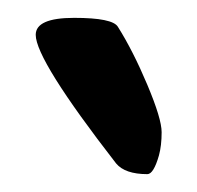

<svg xmlns="http://www.w3.org/2000/svg" viewBox="-20 -826 221 215"><path d="M158 -652Q152 -631 145 -631Q120 -631 110 -643Q20 -759 20 -787Q20 -806 63 -806Q106 -806 112 -796Q129 -769 145 -731Q161 -693 161 -678Q161 -663 158 -652Z"/></svg>

Font: Pirata One
Style: Regular
Weight: 400
Designer: Rodrigo Fuenzalida, Nicolas Massi
Foundry: Rodrigo Fuenzalida, Nicolas Massi
Version: Version 1.001